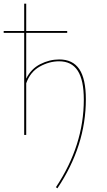

<svg xmlns="http://www.w3.org/2000/svg" viewBox="-36 -731 580 1040"><path d="M285 -409Q358 -409 393.5 -356.5Q429 -304 429 -193Q429 59 275 289L267 283Q418 56 418 -191Q418 -297 385 -348Q352 -399 284 -399Q231 -399 179.5 -370.5Q128 -342 106 -280V0H95V-553H-16V-563H95V-711H106V-563H328V-553H106V-305Q132 -358 182 -383.5Q232 -409 285 -409Z"/></svg>

Font: EauTest Hairline
Style: Regular
Weight: 250
Designer: Christian Thalmann (Catharsis Fonts)
Version: Version 0.001;PS 000.001;hotconv 1.0.88;makeotf.lib2.5.64775